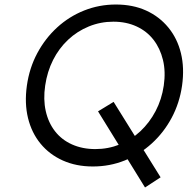

<svg xmlns="http://www.w3.org/2000/svg" viewBox="-20 -727 830 850"><path d="M622 103 414 -234 483 -276 691 58ZM391 10Q317 10 258 -16.5Q199 -43 159.5 -91Q120 -139 104 -204.5Q88 -270 99 -348Q110 -426 145 -491.5Q180 -557 233 -605.5Q286 -654 352.5 -680.5Q419 -707 493 -707Q568 -707 626.5 -680.5Q685 -654 725 -605.5Q765 -557 781 -491.5Q797 -426 786 -348Q775 -271 740 -205.5Q705 -140 651.5 -91.5Q598 -43 532 -16.5Q466 10 391 10ZM402 -67Q459 -67 510 -87.5Q561 -108 601.5 -146Q642 -184 669 -235.5Q696 -287 705 -348Q714 -410 701.5 -461.5Q689 -513 659.5 -551Q630 -589 584.5 -610Q539 -631 482 -631Q425 -631 373.5 -610Q322 -589 281.5 -551Q241 -513 215 -461.5Q189 -410 180 -348Q171 -287 182.5 -235.5Q194 -184 223.5 -146Q253 -108 299 -87.5Q345 -67 402 -67Z"/></svg>

Font: Lexend Light
Style: Italic
Weight: 300
Italic angle: -8.13011°
Designer: Bonnie Shaver-Troup, Thomas Jockin
Foundry: Lexend
Version: Version 1.007